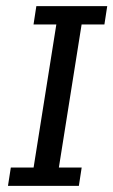

<svg xmlns="http://www.w3.org/2000/svg" viewBox="-20 -603 368 623"><path d="M5.9 0 15.1 -59.3H89L162.8 -523.7H88.8L97.9 -583H327.9L318.8 -523.7H244.8L171 -59.3H245L235.9 0Z"/></svg>

Font: Rokkitt SemiBold
Style: Italic
Weight: 600
Italic angle: -9°
Designer: Vernon Adams
Foundry: Vernon Adams
Version: Version 3.103